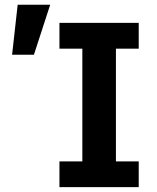

<svg xmlns="http://www.w3.org/2000/svg" viewBox="-20 -770 647 790"><path d="M119.6 -544.9H29.8L52.7 -750.5H186.5ZM550.8 0H224.6V-106H318.8V-569.8H224.6V-675.8H550.8V-569.8H457V-106H550.8Z"/></svg>

Font: Cadman
Style: Bold
Weight: 700
Designer: Paul James MIller
Foundry: High-Logic / Made with FontCreator
Version: Version 2.114;March 28, 2021;FontCreator 13.0.0.2683 64-bit